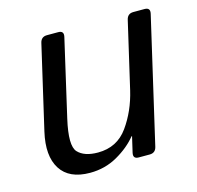

<svg xmlns="http://www.w3.org/2000/svg" viewBox="-83 -599 712 694"><g transform="rotate(-15 273.5 -252.5)"><path d="M50.8 -178.7 123 -490.7Q127.9 -512.7 149.9 -512.7H191.9Q213.9 -512.7 209 -490.7L142.6 -202.1Q120.6 -106 144 -80.6Q167.5 -55.2 218.8 -55.2Q290.5 -55.2 331.1 -112.1Q371.6 -168.9 388.7 -242.2L446.3 -490.7Q451.2 -512.7 473.1 -512.7H515.1Q537.1 -512.7 532.2 -490.7L423.8 -22Q418.9 0 397 0H356Q334 0 338.9 -22L352.5 -80.6H350.6Q321.8 -44.9 275.1 -18.3Q228.5 8.3 172.4 8.3Q94.2 8.3 62.5 -41.7Q30.8 -91.8 50.8 -178.7Z"/></g></svg>

Font: Istok Web
Style: BoldItalic
Weight: 700
Italic angle: -13°
Designer: Andrey V. Panov
Foundry: Andrey V. Panov
Version: Version 1.0.2g